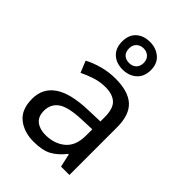

<svg xmlns="http://www.w3.org/2000/svg" viewBox="-239 -923 1038 1038"><g transform="rotate(45 280.5 -403.5)"><path d="M288 -545Q386 -545 433 -502Q480 -459 480 -365V0H416L399 -76H395Q360 -32 321.5 -11Q283 10 215 10Q142 10 94 -28.5Q46 -67 46 -149Q46 -229 109 -272.5Q172 -316 303 -320L394 -323V-355Q394 -422 365 -448Q336 -474 283 -474Q241 -474 203 -461.5Q165 -449 132 -433L105 -499Q140 -518 188 -531.5Q236 -545 288 -545ZM314 -259Q214 -255 175.5 -227Q137 -199 137 -148Q137 -103 164.5 -82Q192 -61 235 -61Q303 -61 348 -98.5Q393 -136 393 -214V-262ZM280 -606Q231 -606 201 -634Q171 -662 171 -712Q171 -762 201 -789.5Q231 -817 280 -817Q327 -817 359 -789.5Q391 -762 391 -713Q391 -662 359.5 -634Q328 -606 280 -606ZM280 -656Q305 -656 320.5 -671Q336 -686 336 -712Q336 -738 320 -753Q304 -768 280 -768Q256 -768 240 -753Q224 -738 224 -712Q224 -686 238.5 -671Q253 -656 280 -656Z"/></g></svg>

Font: Noto Sans Palmyrene
Style: Regular
Weight: 400
Designer: Monotype Design Team
Foundry: Monotype Imaging Inc.
Version: Version 2.001; ttfautohint (v1.8.4.7-5d5b)